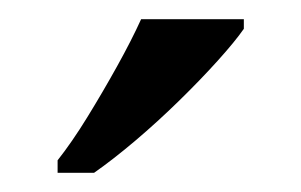

<svg xmlns="http://www.w3.org/2000/svg" viewBox="-20 -786 314 200"><path d="M40 -619Q55 -638 71 -664Q87 -690 102 -717Q117 -744 127 -766H234V-756Q225 -743 207 -723Q189 -703 166.5 -681Q144 -659 121 -639.5Q98 -620 78 -606H40Z"/></svg>

Font: Noto Serif Test
Style: Regular
Weight: 400
Version: Version 1.000